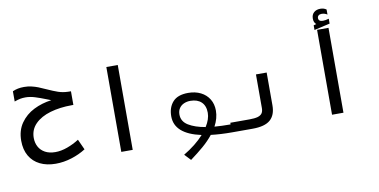

<svg xmlns="http://www.w3.org/2000/svg" viewBox="-93 -1171 3186 1615"><g transform="rotate(-10 1500.0 -363.0)"><path d="M41.5 -238Q41.5 -325.5 85 -387.8Q128.5 -450 198.5 -485Q268.5 -520 350 -530.5Q332 -537 319.5 -542.5Q262 -565.5 219.8 -578.5Q177.5 -591.5 140 -591.5Q115 -591.5 94.5 -587.5Q74 -583.5 45 -573V-660.5Q67 -670.5 90.5 -675.2Q114 -680 143 -680Q175.5 -680 205.8 -673Q236 -666 261.5 -656Q287 -646 325 -628.5Q380 -603.5 418 -590.5Q456 -577.5 500.5 -576L526 -575.5V-459H512Q410.5 -459 328.2 -435Q246 -411 197.8 -362.5Q149.5 -314 149.5 -243.5Q149.5 -201.5 167.5 -167.8Q185.5 -134 221.5 -114.2Q257.5 -94.5 309.5 -94.5Q358 -94.5 411.8 -114Q465.5 -133.5 513 -164L553.5 -75Q499 -40 431.2 -18.8Q363.5 2.5 295.5 2.5Q218.5 2.5 161.2 -25.8Q104 -54 72.8 -108Q41.5 -162 41.5 -238Z M952 -725V0H854.5V-725Z M1544.5 -22.5Q1320 -71 1320 -221Q1320 -297 1362 -344Q1404 -391 1493.5 -391Q1554 -391 1600.5 -367.8Q1647 -344.5 1672.8 -302.2Q1698.5 -260 1698.5 -204.5Q1698.5 -139 1663 -73Q1722 -68 1801.5 -68V0Q1702 0 1620.5 -10Q1582.5 37.5 1533 80Q1483.5 122.5 1421 168.5L1371 115.5Q1477 52.5 1544.5 -22.5ZM1589.5 -82.5Q1628 -143.5 1628 -198Q1628 -257.5 1594.2 -289.8Q1560.5 -322 1500 -322Q1471 -322 1446 -311.2Q1421 -300.5 1405.8 -278.5Q1390.5 -256.5 1390.5 -224Q1390.5 -165 1445.5 -131.2Q1500.5 -97.5 1589.5 -82.5Z M1800 -82H1964Q2008 -82 2033.8 -89.2Q2059.5 -96.5 2071.2 -112.8Q2083 -129 2083 -157.5V-445H2174.5V-164.5Q2174.5 -82.5 2127.8 -41.2Q2081 0 1975.5 0H1800Z M2752 -725V0H2654.5V-725ZM2633 -767.5 2656.5 -774Q2635.5 -790.5 2635.5 -824Q2635.5 -858 2656.8 -876.5Q2678 -895 2712 -895Q2741.5 -895 2763 -879.5V-836Q2754.5 -842.5 2741.8 -846.8Q2729 -851 2715 -851Q2698.5 -851 2688.8 -842.8Q2679 -834.5 2679 -821Q2679 -791.5 2717 -791.5Q2738 -791.5 2767.5 -800V-758.5L2633 -727.5Z"/></g></svg>

Font: JuliaMono MediumItalic
Style: Regular
Weight: 500
Italic angle: -9°
Monospace: yes
Designer: cormullion
Foundry: corm
Version: Version 0.049; ttfautohint (v1.8.4)